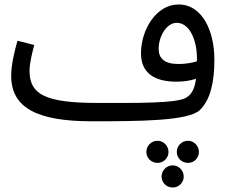

<svg xmlns="http://www.w3.org/2000/svg" viewBox="-20 -521 1023 858"><path d="M390 21C602 21 824 20 874 -30C921 -77 938 -155 938 -255C938 -381 885 -501 778 -501C676 -501 610 -385 610 -283C610 -197 667 -156 769 -156C799 -156 829 -160 856 -169C850 -126 838 -101 813 -85C771 -58 579 -61 416 -61C178 -61 112 -101 112 -205C112 -239 125 -290 133 -320L58 -339C44 -289 30 -231 30 -182C30 -36 152 21 390 21ZM689 -303C689 -357 723 -419 770 -419C826 -419 860 -344 860 -261C860 -256 860 -251 860 -247C835 -239 805 -235 778 -235C713 -235 689 -261 689 -303ZM684 207C711 207 733 185 733 158C733 131 711 108 684 108C656 108 634 131 634 158C634 185 656 207 684 207ZM820 207C847 207 869 185 869 158C869 131 847 108 820 108C792 108 770 131 770 158C770 185 792 207 820 207ZM752 317C779 317 801 295 801 268C801 241 779 218 752 218C724 218 702 241 702 268C702 295 724 317 752 317Z"/></svg>

Font: Noto Sans Arabic UI
Style: Regular
Weight: 400
Designer: Monotype Design Team, Nadine Chahine and Nizar Qandah
Foundry: Monotype Imaging Inc.
Version: Version 2.010